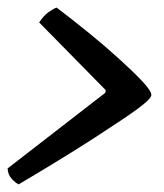

<svg xmlns="http://www.w3.org/2000/svg" viewBox="-32 -530 432 505"><path d="M17 -45Q9 -49 -1 -59.5Q-11 -70 -12 -87L245 -286L246 -293L71 -471Q83 -489 95.5 -498Q108 -507 117 -510Q158 -479 201 -444Q244 -409 281.5 -375Q319 -341 342.5 -316Q366 -291 366 -280Q366 -273 347.5 -257.5Q329 -242 295.5 -219.5Q262 -197 218 -168.5Q174 -140 122.5 -108.5Q71 -77 17 -45Z"/></svg>

Font: Texturina 12pt SemiBold
Style: Italic
Weight: 600
Italic angle: -11°
Version: Version 1.002